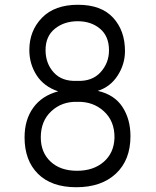

<svg xmlns="http://www.w3.org/2000/svg" viewBox="-20 -775 654 805"><path d="M103 -565Q103 -646 156 -700.5Q209 -755 307 -755Q404 -755 454 -701Q504 -647 504 -561Q504 -506 473.5 -458.5Q443 -411 390 -394Q460 -378 493.5 -326.5Q527 -275 527 -204Q527 -104 466 -47Q405 10 300 10Q196 10 139.5 -46Q83 -102 83 -199Q83 -273 119.5 -323.5Q156 -374 224 -392Q164 -412 133.5 -459.5Q103 -507 103 -565ZM151 -199Q151 -136 192 -97.5Q233 -59 303 -59Q372 -59 415 -96.5Q458 -134 460 -197Q461 -267 415.5 -308.5Q370 -350 304 -348Q240 -350 195.5 -309Q151 -268 151 -199ZM171 -565Q171 -509 205.5 -471Q240 -433 303 -436Q366 -433 401.5 -472Q437 -511 437 -564Q437 -623 399.5 -654.5Q362 -686 306 -686Q249 -686 210 -654.5Q171 -623 171 -565Z"/></svg>

Font: Biancoenero Regular
Style: Regular
Weight: 400
Designer: Riccardo Lorusso, Umberto Mischi
Foundry: Biancoenero Edizioni
Version: Version 0.000